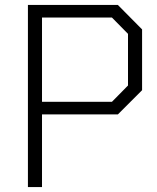

<svg xmlns="http://www.w3.org/2000/svg" viewBox="-20 -757 635 777"><path d="M93 0V-737H457L555 -638V-392L457 -294H150V0ZM150 -345H433L498 -411V-620L433 -686H150Z"/></svg>

Font: Tomorrow Light
Style: Regular
Weight: 300
Designer: Tony de Marco, Monica Rizzolli
Foundry: Just in Type
Version: Version 2.002